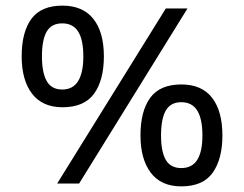

<svg xmlns="http://www.w3.org/2000/svg" viewBox="-20 -652 868 682"><path d="M569 -622H646L261 0H183ZM202 -271Q131 -271 94 -319Q57 -367 57 -452Q57 -538 91.5 -585Q126 -632 202 -632Q274 -632 311.5 -585Q349 -538 349 -452Q349 -367 314 -319Q279 -271 202 -271ZM201 -334Q239 -334 257.5 -364Q276 -394 276 -452Q276 -511 257.5 -540Q239 -569 201 -569Q163 -569 146 -540Q129 -511 129 -452Q129 -394 146 -364Q163 -334 201 -334ZM624 10Q552 10 515.5 -38.5Q479 -87 479 -171Q479 -257 513.5 -304.5Q548 -352 624 -352Q697 -352 733.5 -304.5Q770 -257 770 -171Q770 -87 735.5 -38.5Q701 10 624 10ZM624 -55Q662 -55 680.5 -84Q699 -113 699 -171Q699 -230 680.5 -259.5Q662 -289 624 -289Q586 -289 569 -259.5Q552 -230 552 -171Q552 -113 569 -84Q586 -55 624 -55Z"/></svg>

Font: ugurmukhi85
Style: Book
Weight: 400
Designer: Jelle Bosma - Monotype Design Team
Foundry: Monotype Imaging Inc.
Version: Version 2.003